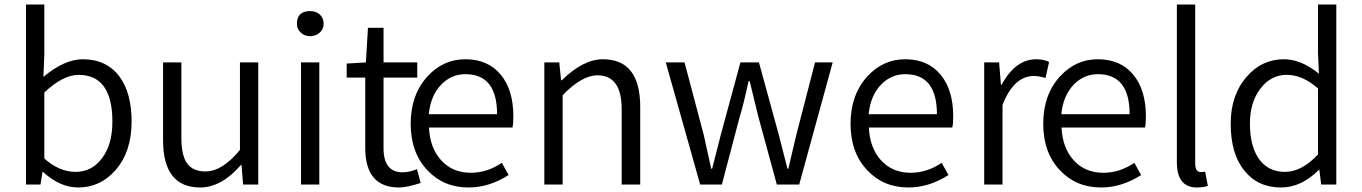

<svg xmlns="http://www.w3.org/2000/svg" viewBox="-20 -816 6023 849"><path d="M170 -56H168L159 0H95V-796H176V-575L172 -476Q265 -554 346 -554Q450 -554 507 -479Q562 -406 562 -279Q562 -145 491 -64Q424 13 326 13Q245 13 170 -56ZM431 -116Q477 -177 477 -278Q477 -485 327 -485Q259 -485 176 -407V-115Q242 -56 314 -56Q386 -56 431 -116Z M701 -197V-540H782V-207Q782 -129 807 -94Q832 -58 889 -58Q963 -58 1041 -153V-540H1122V0H1055L1048 -86H1045Q959 13 865 13Q701 13 701 -197Z M1311 -540H1392V0H1311ZM1310 -672Q1293 -687 1293 -711Q1293 -767 1352 -767Q1377 -767 1394 -752Q1411 -736 1411 -711Q1411 -687 1394 -672Q1376 -656 1352 -656Q1326 -656 1310 -672Z M1595 -163V-473H1513V-535L1598 -540L1607 -693H1676V-540H1825V-473H1676V-160Q1676 -54 1761 -54Q1788 -54 1824 -68L1840 -7Q1780 13 1744 13Q1595 13 1595 -163Z M1871 -62Q1796 -140 1796 -269Q1796 -396 1870 -478Q1940 -554 2037 -554Q2138 -554 2194 -486Q2250 -419 2250 -301Q2250 -269 2246 -252H1877Q1881 -162 1931 -107Q1981 -52 2062 -52Q2134 -52 2199 -96L2229 -42Q2143 13 2052 13Q1942 13 1871 -62ZM2178 -311Q2178 -488 2038 -488Q1976 -488 1931 -442Q1884 -393 1876 -311Z M2387 -540H2453L2461 -461H2464Q2559 -554 2646 -554Q2811 -554 2811 -343V0H2729V-333Q2729 -483 2622 -483Q2553 -483 2468 -395V0H2387Z M2924 -540H3007L3092 -219L3125 -70H3129L3148 -144Q3159 -190 3167 -219L3254 -540H3336L3424 -219L3462 -70H3466L3501 -219L3584 -540H3662L3514 0H3415L3333 -301Q3327 -323 3295 -457H3290Q3267 -350 3251 -300L3172 0H3076Z M3816 -62Q3741 -140 3741 -269Q3741 -396 3815 -478Q3885 -554 3982 -554Q4083 -554 4139 -486Q4195 -419 4195 -301Q4195 -269 4191 -252H3822Q3826 -162 3876 -107Q3926 -52 4007 -52Q4079 -52 4144 -96L4174 -42Q4088 13 3997 13Q3887 13 3816 -62ZM4123 -311Q4123 -488 3983 -488Q3921 -488 3876 -442Q3829 -393 3821 -311Z M4332 -540H4398L4406 -441H4409Q4470 -554 4562 -554Q4595 -554 4619 -542L4603 -471Q4576 -480 4552 -480Q4463 -480 4413 -352V0H4332Z M4668 -62Q4593 -140 4593 -269Q4593 -396 4667 -478Q4737 -554 4834 -554Q4935 -554 4991 -486Q5047 -419 5047 -301Q5047 -269 5043 -252H4674Q4678 -162 4728 -107Q4778 -52 4859 -52Q4931 -52 4996 -96L5026 -42Q4940 13 4849 13Q4739 13 4668 -62ZM4975 -311Q4975 -488 4835 -488Q4773 -488 4728 -442Q4681 -393 4673 -311Z M5184 -99V-796H5265V-93Q5265 -55 5290 -55Q5299 -55 5309 -57L5321 6Q5298 13 5272 13Q5184 13 5184 -99Z M5483 -61Q5422 -135 5422 -269Q5422 -396 5493 -477Q5560 -554 5657 -554Q5734 -554 5812 -490L5808 -584V-796H5889V0H5822L5814 -65H5812Q5734 13 5645 13Q5542 13 5483 -61ZM5808 -133V-425Q5740 -485 5670 -485Q5600 -485 5554 -425Q5507 -364 5507 -270Q5507 -170 5547 -113Q5588 -56 5662 -56Q5736 -56 5808 -133Z"/></svg>

Font: KaiGen Gothic SC Normal
Style: Regular
Weight: 300
Designer: Ryoko NISHIZUKA Ë•øÂ°öÊ∂ºÂ≠ê (kana & ideographs); Paul D. Hunt (Latin, Greek & Cyrillic); Wenlong ZHANG Âº†ÊñáÈæô (bopom
Version: Version 1.001 October 10, 2014